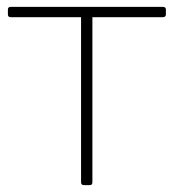

<svg xmlns="http://www.w3.org/2000/svg" viewBox="-20 -526 506 559"><path d="M3 -484V-498Q3 -506 11 -506H454Q463 -506 463 -498V-484Q463 -476 454 -476H249V5Q249 13 241 13H225Q216 13 216 5V-476H11Q3 -476 3 -484Z"/></svg>

Font: LINE Seed JP_TTF Thin
Style: Regular
Weight: 250
Designer: LY Corporation & Fontrix & Fontworks
Version: Version 1.008